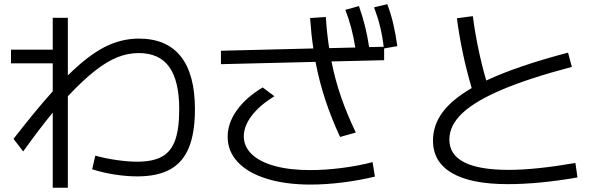

<svg xmlns="http://www.w3.org/2000/svg" viewBox="-20 -833 2852 894"><path d="M409.2 -44.9 423.8 -108.4Q468.3 -95.7 522 -87.9Q575.7 -80.1 619.1 -80.1Q691.4 -80.1 733.9 -103.5Q776.4 -127 795.4 -179.9Q814.5 -232.9 814.5 -324.2Q814.5 -456.5 768.1 -521.2Q721.7 -585.9 626 -585.9Q575.7 -585.9 526.6 -566.4Q477.5 -546.9 421.6 -502.9Q365.7 -459 295.9 -384.8V41H225.6V-308.6Q170.4 -242.2 87.9 -127.9L43 -186.5Q148.9 -322.8 225.6 -407.7V-538.1H31.2V-601.6H225.6V-750H295.9V-481.9Q389.2 -574.2 466.8 -613.8Q544.4 -653.3 626 -653.3Q755.9 -653.3 821.8 -570.3Q887.7 -487.3 887.7 -324.2Q887.7 -214.8 859.6 -146Q831.5 -77.1 772.5 -44.4Q713.4 -11.7 619.1 -11.7Q568.4 -11.7 512.7 -20.5Q457 -29.3 409.2 -44.9Z M1040 -196.3Q1040 -259.8 1082.8 -319.6Q1125.5 -379.4 1203.1 -425.8L1257.8 -384.8Q1189.5 -343.3 1152.3 -294.7Q1115.2 -246.1 1115.2 -198.2Q1115.2 -150.4 1152.6 -114.7Q1189.9 -79.1 1259.5 -60.1Q1329.1 -41 1423.8 -41Q1494.6 -41 1571 -50.8Q1647.5 -60.5 1714.8 -78.1L1725.6 -10.7Q1653.3 6.8 1575.2 16.6Q1497.1 26.4 1425.8 26.4Q1309.6 26.4 1222.2 -0.7Q1134.8 -27.8 1087.4 -78.1Q1040 -128.4 1040 -196.3ZM1449.2 -544.9 1008.8 -534.2V-596.7L1439 -607.4Q1429.2 -671.9 1423.8 -749L1497.1 -753.9Q1502.4 -672.9 1512.7 -608.9L1634.3 -611.8Q1620.1 -704.6 1587.9 -787.1L1651.4 -804.7Q1668 -757.3 1679.4 -711.7Q1690.9 -666 1698.7 -613.8L1766.6 -615.2Q1760.3 -667 1749.5 -710.4Q1738.8 -753.9 1721.7 -798.8L1783.2 -813.5Q1800.3 -768.6 1811.3 -721.4Q1822.3 -674.3 1830.1 -618.2L1768.6 -607.4V-552.7L1523.4 -546.9Q1540 -462.9 1567.6 -382.8Q1595.2 -302.7 1636.7 -215.8L1563.5 -195.3Q1522.5 -283.7 1494.4 -369.1Q1466.3 -454.6 1449.2 -544.9Z M1996.1 -178.7Q1996.1 -249.5 2040 -309.3Q2084 -369.1 2176.3 -422.9Q2129.4 -581.5 2107.4 -748L2181.6 -757.8Q2201.7 -604.5 2244.1 -458Q2384.3 -524.4 2625 -587.9L2642.6 -521.5Q2442.9 -468.8 2317.4 -415.5Q2191.9 -362.3 2132.1 -305.4Q2072.3 -248.5 2072.3 -183.6Q2072.3 -42 2348.6 -42Q2473.1 -42 2659.2 -74.2L2668.9 -6.8Q2489.3 24.4 2344.7 24.4Q2173.3 24.4 2084.7 -27.1Q1996.1 -78.6 1996.1 -178.7Z"/></svg>

Font: Pretendard
Style: Regular
Weight: 400
Designer: Base glyphs from Inter by Rasmus Andersson; Hangeul glyphs from Noto Sans CJK(Source Han Sans) by Jang Soo-young and Kan
Foundry: Kil Hyung-jin
Version: Version 1.309